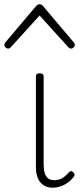

<svg xmlns="http://www.w3.org/2000/svg" viewBox="-54 -856 374 893"><path d="M191 17Q173 17 159 11Q145 5 134.5 -7Q124 -19 118.5 -37Q113 -55 113 -80V-500Q113 -508 117 -511.5Q121 -515 130 -515Q140 -515 144.5 -511.5Q149 -508 149 -500V-93Q149 -69 153.5 -52.5Q158 -36 169 -27Q180 -18 198 -18Q209 -18 220 -21Q231 -24 242.5 -32Q254 -40 265 -53Q270 -59 275.5 -60Q281 -61 286 -55Q291 -51 292.5 -46Q294 -41 290 -35Q279 -20 263 -8Q247 4 228.5 10.5Q210 17 191 17ZM-16 -630Q-23 -630 -28.5 -635.5Q-34 -641 -34 -648Q-34 -650 -32.5 -653Q-31 -656 -29 -659L114 -828Q119 -833 122.5 -834.5Q126 -836 130 -836Q134 -836 138 -834.5Q142 -833 146 -828L289 -659Q292 -656 293 -653Q294 -650 294 -648Q294 -641 288.5 -635.5Q283 -630 276 -630Q272 -630 269.5 -632Q267 -634 264 -636L130 -784L-4 -636Q-6 -634 -9 -632Q-12 -630 -16 -630Z"/></svg>

Font: Playwrite US Modern Thin
Style: Regular
Weight: 250
Designer: Veronika Burian, José Scaglione
Foundry: TypeTogether
Version: Version 1.003